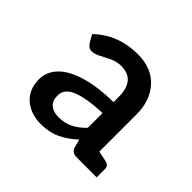

<svg xmlns="http://www.w3.org/2000/svg" viewBox="-91 -822 507 507"><g transform="rotate(45 162.5 -569.0)"><path d="M112 -413Q75 -413 50 -434Q25 -455 25 -495Q25 -512 34.5 -528.5Q44 -545 64 -558Q86 -572 120.5 -580.5Q155 -589 207 -590V-609Q207 -672 154 -672Q138 -672 123 -665Q108 -658 95 -651Q82 -644 71 -644Q64 -644 59 -648Q54 -652 52 -656L40 -677Q66 -702 97 -713.5Q128 -725 163 -725Q215 -725 244 -693Q273 -661 273 -609V-471L302 -465Q316 -462 316 -449V-418H243Q223 -418 219 -433L213 -456Q190 -435 166.5 -424Q143 -413 112 -413ZM132 -459Q155 -459 173 -468Q191 -477 207 -494V-549Q150 -547 120 -535Q90 -523 90 -498Q90 -478 101.5 -468.5Q113 -459 132 -459Z"/></g></svg>

Font: Aleo
Style: Regular
Weight: 400
Designer: Alessio Laiso
Foundry: Alessio Laiso
Version: Version 2.001; ttfautohint (v1.8.4.7-5d5b);gftools[0.9.29]